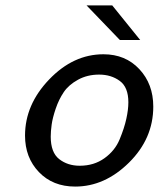

<svg xmlns="http://www.w3.org/2000/svg" viewBox="-20 -687 591 715"><path d="M73.2 -182.1Q73.2 -297.4 163.1 -391.1Q252.9 -484.9 365.2 -484.9Q447.3 -484.9 499 -429.4Q550.8 -374 550.8 -290Q550.8 -170.9 460.4 -81.5Q370.1 7.8 259.8 7.8Q176.8 7.8 125 -46.1Q73.2 -100.1 73.2 -182.1ZM168.9 -178.2Q168.9 -119.1 200.4 -94.5Q231.9 -69.8 276.9 -69.8Q330.1 -69.8 369.1 -97.9Q408.2 -126 425.5 -168Q442.9 -210 450.4 -244.4Q458 -278.8 458 -306.2Q458 -362.3 426 -385.7Q394 -409.2 349.1 -409.2Q305.2 -409.2 270.5 -390.1Q235.8 -371.1 217.5 -344Q199.2 -316.9 187.5 -282.5Q175.8 -248 172.4 -223.1Q168.9 -198.2 168.9 -178.2ZM302.2 -667H397.9L502 -538.1H426.3Z"/></svg>

Font: CMU Bright
Style: SemiBoldOblique
Weight: 600
Italic angle: -12°
Version: Version 0.7.0